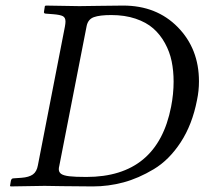

<svg xmlns="http://www.w3.org/2000/svg" viewBox="-20 -667 734 689"><path d="M19 -18Q21 -27 28 -27L57 -29Q84 -31 98 -41Q112 -51 116 -74L213 -572Q215 -583 215 -590Q215 -604 205.5 -609Q196 -614 171 -616L145 -618Q136 -618 138 -626L141 -645L144 -647Q234 -645 265 -645Q282 -645 335.5 -646Q389 -647 422 -647Q542 -647 618 -569.5Q694 -492 694 -375Q694 -341 687 -308Q670 -220 628.5 -156.5Q587 -93 532 -60Q477 -27 423 -12.5Q369 2 313 2Q256 2 203.5 1Q151 0 140 0Q108 0 18 2L16 0ZM193 -73Q191 -65 191 -60Q191 -49 199.5 -43Q208 -37 228.5 -34.5Q249 -32 290 -32Q545 -32 594 -284Q603 -330 603 -374Q603 -413 596 -447Q589 -481 572 -512Q555 -543 530 -565Q505 -587 466.5 -600Q428 -613 379 -613Q338 -613 317 -605.5Q296 -598 291 -574Z"/></svg>

Font: Linux Libertine O
Style: Italic
Weight: 400
Italic angle: -12°
Designer: Philipp H. Poll
Foundry: Philipp H. Poll
Version: Version 5.1.6